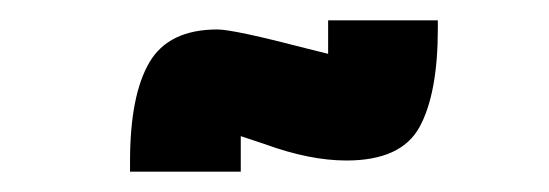

<svg xmlns="http://www.w3.org/2000/svg" viewBox="-20 -680 540 189"><path d="M411 -660V-652Q411 -588 393 -555Q375 -522 321 -522Q285 -522 241 -538L217 -546V-511H108V-521Q108 -586 127 -618.5Q146 -651 194 -651Q210 -651 283 -632L303 -627V-660Z"/></svg>

Font: Passion One
Style: Regular
Weight: 400
Designer: Alejandro Lo Celso
Foundry: Fontstage
Version: Version 1.001